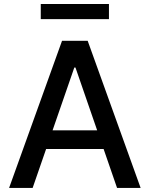

<svg xmlns="http://www.w3.org/2000/svg" viewBox="-20 -929 740 949"><path d="M141.3 0H24.9L286.6 -727.3H413.4L675.1 0H558.6L353 -595.2H347.3ZM160.9 -284.8H538.7V-192.5H160.9ZM518.5 -909.1V-834.5H181.5V-909.1Z"/></svg>

Font: InterMG Medium
Style: Regular
Weight: 500
Designer: Rasmus Andersson
Foundry: rsms
Version: Version 3.019;December 26, 2023;FontCreator 15.0.0.2955 64-b